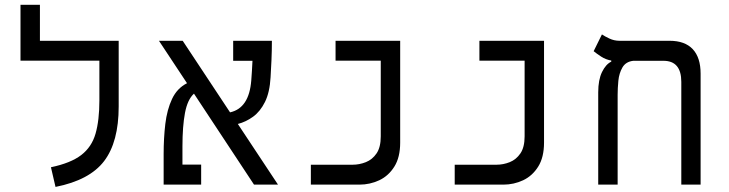

<svg xmlns="http://www.w3.org/2000/svg" viewBox="-20 -752 2970 782"><path d="M463.4 -585.9V-318.4Q463.4 -173.8 404.1 -95.9Q344.7 -18.1 206.1 9.3L187.5 -70.8Q268.6 -87.9 311 -120.6Q353.5 -153.3 369.1 -207.5Q384.8 -261.7 384.8 -343.3V-504.9H63.5V-732.4H142.6V-585.9Z M1014.6 0 770 -370.6Q743.7 -346.7 733.4 -292Q723.1 -237.3 723.1 -155.8V-81.5H799.3V0H646.5V-124.5Q646.5 -189 653.3 -247.1Q660.2 -305.2 680.7 -348.9Q701.2 -392.6 741.7 -413.1L627.4 -585.9H724.1L917 -294.4Q994.6 -311.5 1003.4 -424.3Q1004.9 -443.4 1006.1 -463.6Q1007.3 -483.9 1008.3 -504.4H929.7V-585.9H1087.4Q1087.4 -547.4 1085.7 -507.6Q1084 -467.8 1082 -437Q1078.6 -376 1059.3 -336.9Q1040 -297.9 1010.7 -276.6Q981.4 -255.4 948.7 -247.1L1112.3 0Z M1246.1 0V-81.1H1416Q1443.8 -81.1 1470.2 -91.6Q1496.6 -102.1 1513.7 -127.2Q1530.8 -152.3 1530.8 -196.8V-504.9H1346.7V-585.9H1609.9V-171.4Q1609.9 -111.3 1586.2 -73.5Q1562.5 -35.6 1524.7 -17.8Q1486.8 0 1443.8 0Z M1832 0V-81.1H2002Q2029.8 -81.1 2056.2 -91.6Q2082.5 -102.1 2099.6 -127.2Q2116.7 -152.3 2116.7 -196.8V-504.9H1932.6V-585.9H2195.8V-171.4Q2195.8 -111.3 2172.1 -73.5Q2148.4 -35.6 2110.6 -17.8Q2072.8 0 2029.8 0Z M2833.5 -452.1V0H2754.9V-418.5Q2754.9 -504.4 2682.1 -504.4H2559.6Q2528.8 -501 2515.1 -477.3Q2501.5 -453.6 2498.5 -422.9Q2495.6 -392.1 2495.6 -366.7V0H2416.5V-376Q2416.5 -426.8 2431.9 -458.5Q2447.3 -490.2 2469.7 -501V-505.4Q2447.3 -509.3 2429.2 -521Q2411.1 -532.7 2397.9 -543.5L2431.6 -611.8Q2442.9 -604 2462.2 -595Q2481.4 -585.9 2503.4 -585.9H2707Q2769.5 -585.9 2801.5 -551.8Q2833.5 -517.6 2833.5 -452.1Z"/></svg>

Font: Cascadia Code PL SemiLight
Style: Regular
Weight: 350
Monospace: yes
Designer: Aaron Bell
Foundry: Saja Typeworks
Version: Version 2404.023; ttfautohint (v1.8.4)